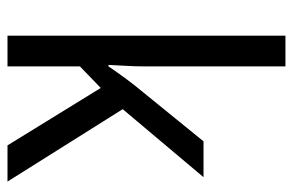

<svg xmlns="http://www.w3.org/2000/svg" viewBox="-158 -642 800 525"><g transform="rotate(90 242.5 -380.0)"><path d="M162 -370Q162 -350 160.5 -324Q159 -298 158 -276H162Q168 -285 177.5 -298.5Q187 -312 197 -325.5Q207 -339 215 -349L367 -536H465L279 -315L477 0H378L221 -255L162 -198V0H78V-760H162Z"/></g></svg>

Font: Noto Sans SemiCondensed
Style: Regular
Weight: 400
Width: 4
Version: Version 2.013